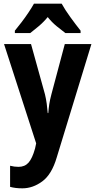

<svg xmlns="http://www.w3.org/2000/svg" viewBox="-20 -786 520 1046"><path d="M2 -546H149L225 -272Q231 -247 234.5 -221.5Q238 -196 240 -170H243Q245 -196 248.5 -219Q252 -242 260 -272L333 -546H478L289 72Q262 164 210.5 202Q159 240 102 240Q82 240 66 238Q50 236 35 232V117Q58 123 81 123Q115 123 135.5 100Q156 77 171 23L177 -5ZM316 -766Q334 -733 363 -693Q392 -653 419 -619V-606H336Q316 -621 289 -643Q262 -665 240 -693Q217 -665 190 -642.5Q163 -620 145 -606H61V-619Q77 -638 97.5 -665Q118 -692 136 -719Q154 -746 165 -766Z"/></svg>

Font: Noto Sans Gujarati Condensed
Style: Bold
Weight: 700
Width: 3
Designer: Jelle Bosma - Monotype Design Team, Universal Thirst
Foundry: Monotype Imaging Inc.
Version: Version 2.106; ttfautohint (v1.8.4.7-5d5b)